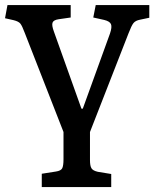

<svg xmlns="http://www.w3.org/2000/svg" viewBox="-24 -529 617 768"><path d="M143.1 219.2V166L199.2 157.2Q219.7 154.3 224.9 144Q230 133.8 230 107.9V-1L75.2 -397Q64.5 -425.8 57.4 -434.6Q50.3 -443.4 30.8 -448.2L-3.9 -456.1L5.9 -508.8H258.8V-459L210.9 -452.1Q190.4 -449.2 186.3 -438.7Q182.1 -428.2 191.9 -401.9L301.8 -94.2H307.1L416 -395Q424.8 -420.9 419.9 -432.4Q415 -443.8 393.1 -449.2L349.1 -459L358.9 -508.8H573.2V-458L536.1 -450.2Q518.1 -446.8 510 -436.8Q502 -426.8 490.2 -396L335.9 -1V110.8Q335.9 134.3 341.8 144Q347.7 153.8 367.2 158.2L420.9 167V219.2Z"/></svg>

Font: Literata Book Medium
Style: Regular
Weight: 500
Designer: Latin by Veronika Burian and Jose Scaglione. Greek by Irene Vlachou. Cyrillic by Vera Evstafieva
Foundry: TypeTogether
Version: Version 2.003;PS 002.003;hotconv 1.0.88;makeotf.lib2.5.64775